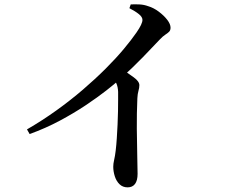

<svg xmlns="http://www.w3.org/2000/svg" viewBox="-20 -800 1040 868"><path d="M102 -215Q171 -255 234.5 -300.5Q298 -346 354.5 -394.5Q411 -443 458 -490Q505 -537 540 -579Q575 -621 597 -653Q624 -692 624 -710Q624 -723 608 -736Q592 -749 565 -763L571 -780Q590 -781 610.5 -780Q631 -779 650 -772Q674 -765 697.5 -747.5Q721 -730 736 -710.5Q751 -691 751 -675Q751 -663 744.5 -656.5Q738 -650 727 -643Q716 -636 702 -621Q671 -588 625 -540.5Q579 -493 520 -440Q499 -421 460 -390.5Q421 -360 368 -324.5Q315 -289 250.5 -254.5Q186 -220 114 -194ZM557 47Q535 47 520.5 33Q506 19 499 -3Q492 -25 492 -46Q492 -60 496 -77Q500 -94 503 -119Q506 -144 508 -174.5Q510 -205 511.5 -236.5Q513 -268 513.5 -297Q514 -326 514 -349Q514 -372 514 -385Q513 -407 506.5 -422Q500 -437 485 -457L526 -491Q559 -469 584.5 -450.5Q610 -432 610 -415Q610 -403 606 -389.5Q602 -376 601 -356Q598 -287 598.5 -218.5Q599 -150 600.5 -96Q602 -42 602 -14Q602 16 590.5 31.5Q579 47 557 47Z"/></svg>

Font: Noto Serif HK ExtraLight SemiBold
Style: Regular
Weight: 600
Version: Version 2.002-H1;hotconv 1.1.0;makeotfexe 2.6.0